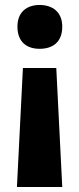

<svg xmlns="http://www.w3.org/2000/svg" viewBox="-20 -579 317 771"><path d="M230 -472C230 -531 191 -559 139 -559C88 -559 50 -531 50 -472C50 -410 88 -383 139 -383C192 -383 230 -410 230 -472ZM72 -306 48 172H230L206 -306Z"/></svg>

Font: Noto Sans Lao SemiCondensed ExtraBold
Style: Regular
Weight: 800
Width: 4
Designer: Monotype Design Team
Foundry: Monotype Imaging Inc.
Version: Version 2.003